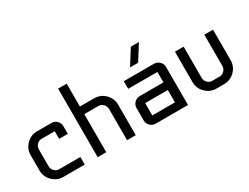

<svg xmlns="http://www.w3.org/2000/svg" viewBox="-64 -1234 2267 1748"><g transform="rotate(-30 1069.5 -360.0)"><path d="M443.8 0H220.2Q154.3 0 107.2 -47.1Q60.1 -94.2 60.1 -160.2V-319.8Q60.1 -386.2 107.2 -433.1Q154.3 -480 220.2 -480H370.1Q403.3 -480 426.8 -456.8Q450.2 -433.6 450.2 -399.9V-319.8H358.9V-399.9H220.2Q192.9 -399.9 171.9 -378.9Q150.9 -357.9 150.9 -327.1V-153.8Q150.9 -123 171.9 -101.6Q192.9 -80.1 220.2 -80.1H443.8Z M980 0H888.7V-326.2Q888.7 -356.9 867.7 -378.4Q846.7 -399.9 819.8 -399.9H669.9V0H579.6V-720.2H669.9V-480H819.8Q885.7 -480 932.9 -433.1Q980 -386.2 980 -319.8Z M1429.2 -720.2 1328.1 -560.1H1243.2L1344.2 -720.2ZM1529.3 0H1189.5Q1156.7 0 1133.1 -23.4Q1109.4 -46.9 1109.4 -80.1V-210Q1109.4 -243.2 1133.1 -266.6Q1156.7 -290 1189.5 -290H1438.5V-399.9H1131.3V-480H1449.2Q1481.9 -480 1505.6 -456.3Q1529.3 -432.6 1529.3 -399.9ZM1438.5 -80.1V-210H1200.2V-80.1Z M2069.3 -160.2Q2069.3 -93.8 2022.2 -46.9Q1975.1 0 1909.2 0H1829.1Q1763.2 0 1716.1 -46.9Q1668.9 -93.8 1668.9 -160.2V-480H1760.3V-153.8Q1760.3 -123 1781.2 -101.6Q1802.2 -80.1 1829.1 -80.1H1909.2Q1936 -80.1 1957 -101.6Q1978 -123 1978 -153.8V-480H2069.3Z"/></g></svg>

Font: Laconic
Style: Regular
Weight: 400
Designer: Robby Woodard
Version: Version 1.000